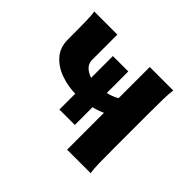

<svg xmlns="http://www.w3.org/2000/svg" viewBox="-120 -658 818 818"><g transform="rotate(45 289.5 -249.0)"><path d="M363.8 -498H505.4Q502 -477.5 501.2 -439.7Q500.5 -401.9 500.5 -351.6V-146.5Q500.5 -96.2 501.2 -58.3Q502 -20.5 505.4 0Q505.4 0 491 0Q476.6 0 455.6 0Q434.6 0 413.6 0Q392.6 0 378.2 0Q363.8 0 363.8 0V-222.2Q341.3 -210.9 302.7 -201.9Q264.2 -192.9 224.6 -192.9Q178.2 -192.9 134.3 -208Q90.3 -223.1 62.3 -254.4Q34.2 -285.6 34.2 -334.5Q34.2 -384.8 33.7 -431.2Q33.2 -477.5 29.3 -498H168.5Q168.5 -498 168.5 -473.4Q168.5 -448.7 168.5 -413.6Q168.5 -378.4 168.5 -346.7Q168.5 -316.9 195.6 -300Q222.7 -283.2 251.5 -283.2Q275.9 -283.2 307.6 -289.3Q339.4 -295.4 363.8 -310.1ZM312.5 -419.9V-97.7H219.7V-419.9Z"/></g></svg>

Font: Andika
Style: Bold
Weight: 700
Designer: Victor Gaultney, Annie Olsen, Julie Remington, Don Collingsworth, Eric Hays, Becca Hirsbrunner
Foundry: SIL International
Version: Version 6.101